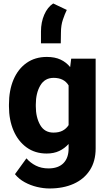

<svg xmlns="http://www.w3.org/2000/svg" viewBox="-20 -861 613 1089"><path d="M30.8 -257.8V-268.1Q30.8 -348.6 56.6 -409.4Q82.5 -470.2 130.9 -504.2Q179.2 -538.1 245.6 -538.1Q291.5 -538.1 323.7 -522.9Q356 -507.8 377.9 -480.5L383.8 -528.3H522.5V-19Q522.5 53.7 489.5 104.5Q456.5 155.3 397.7 181.6Q338.9 208 260.7 208Q226.6 208 189.7 199.2Q152.8 190.4 119.9 172.4Q86.9 154.3 64.9 127L129.9 37.1Q151.9 62.5 183.3 78.4Q214.8 94.2 254.9 94.2Q310.1 94.2 339.6 64.7Q369.1 35.2 369.1 -19V-44.4Q346.2 -19 315.7 -4.6Q285.2 9.8 244.6 9.8Q178.7 9.8 130.6 -25.1Q82.5 -60.1 56.6 -120.6Q30.8 -181.2 30.8 -257.8ZM183.1 -268.1V-257.8Q183.1 -195.8 207.8 -152.3Q232.4 -108.9 283.2 -108.9Q314.5 -108.9 335.4 -120.1Q356.4 -131.3 369.1 -151.4V-376.5Q343.3 -419.4 284.2 -419.4Q233.9 -419.4 208.5 -376Q183.1 -332.5 183.1 -268.1ZM212.4 -615.2V-682.6Q212.4 -734.9 231 -777.6Q249.5 -820.3 281.7 -841.3L358.9 -804.7Q348.1 -783.2 336.9 -750.2Q325.7 -717.3 325.7 -676.8L324.7 -615.2Z"/></svg>

Font: Vazirmatn UI ExtraBold
Style: Regular
Weight: 800
Designer: Saber Rastikerdar
Foundry: Saber Rastikerdar
Version: Version 33.003